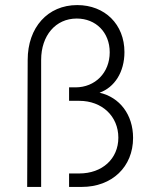

<svg xmlns="http://www.w3.org/2000/svg" viewBox="-20 -736 599 756"><path d="M89 -500 87 0H142V-500C142 -596 199 -663 282 -663C358 -663 412 -608 412 -530C412 -450 355 -392 277 -392H252V-339H292C382 -339 446 -278 446 -194C446 -111 383 -53 292 -53H252V0H302C421 0 504 -79 504 -193C504 -285 451 -353 372 -371C431 -392 470 -452 470 -531C470 -640 393 -716 284 -716C168 -716 89 -628 89 -500Z"/></svg>

Font: Uncut Sans Light
Style: Regular
Weight: 300
Designer: Kasper Nordkvist
Foundry: UNCUT.wtf
Version: Version 1.304;Glyphs 3.2 (3246)